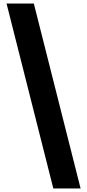

<svg xmlns="http://www.w3.org/2000/svg" viewBox="-20 -820 492 1084"><path d="M281 244 17 -800H171L435 244Z"/></svg>

Font: Noto Sans Malayalam Condensed Black
Style: Regular
Weight: 900
Width: 3
Designer: Jelle Bosma - Monotype Design Team
Foundry: Monotype Imaging Inc.
Version: Version 2.104; ttfautohint (v1.8.4.7-5d5b)